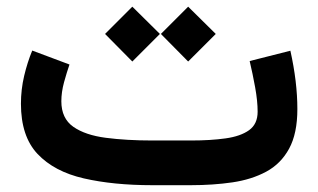

<svg xmlns="http://www.w3.org/2000/svg" viewBox="-20 -544 935 564"><path d="M540.5 0H427.2Q313 0 226.1 -20Q139.2 -40 90.3 -91.8Q41.5 -143.6 41.5 -239.3Q41.5 -281.2 51 -321.3Q60.5 -361.3 74.7 -395.5L184.1 -354.5Q176.3 -332 168.2 -302.7Q160.2 -273.4 160.2 -246.6Q160.2 -196.3 195.3 -171.6Q230.5 -147 291 -139.2Q351.6 -131.3 427.2 -131.3H541.5Q598.6 -131.3 642.6 -137.5Q686.5 -143.6 711.7 -161.6Q736.8 -179.7 736.8 -215.8Q736.8 -247.1 729.5 -287.4Q722.2 -327.6 713.4 -364.7L833 -395Q853.5 -303.2 853.5 -223.6Q853.5 -151.9 829.3 -107.4Q805.2 -63 762.2 -39.8Q719.2 -16.6 662.6 -8.3Q606 0 540.5 0ZM532.7 -524.4 613.8 -444.3 532.7 -363.3 452.6 -444.3ZM368.7 -524.4 449.7 -444.3 368.7 -363.3 288.6 -444.3Z"/></svg>

Font: Vazirmatn UI NL
Style: Bold
Weight: 700
Designer: Saber Rastikerdar
Foundry: Saber Rastikerdar
Version: Version 33.003